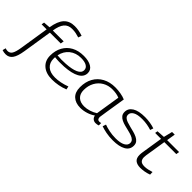

<svg xmlns="http://www.w3.org/2000/svg" viewBox="-51 -1616 2703 2703"><g transform="rotate(45 1300.0 -265.0)"><path d="M-15 220Q-53 220 -86 208L-73 159Q-49 168 -29 168Q17 168 40 129Q63 90 77 2L146 -437H46L53 -479L154 -487Q176 -624 234 -687Q292 -750 395 -750Q474 -750 558 -721L541 -671Q505 -682 472 -689Q439 -696 396 -696Q320 -696 277.5 -645.5Q235 -595 219 -487H435L427 -437H211L142 2Q124 117 87 168.5Q50 220 -15 220Z M941 -36Q885 -14 822.5 -2Q760 10 697 10Q578 10 509.5 -49.5Q441 -109 441 -211Q441 -311 482.5 -386Q524 -461 600 -502.5Q676 -544 782 -544Q878 -544 935 -509.5Q992 -475 992 -412Q992 -336 914 -292.5Q836 -249 690 -240Q642 -237 594.5 -238Q547 -239 507 -244Q506 -230 506 -215Q506 -133 558 -86.5Q610 -40 708 -40Q759 -40 815.5 -51.5Q872 -63 931 -85ZM774 -496Q673 -496 603 -440Q533 -384 513 -287Q550 -283 592 -282.5Q634 -282 677 -285Q796 -292 861.5 -321.5Q927 -351 927 -405Q927 -449 886.5 -472.5Q846 -496 774 -496Z M1565 10Q1534 10 1512 -8.5Q1490 -27 1484 -60Q1440 -28 1380 -9Q1320 10 1262 10Q1165 10 1109 -42Q1053 -94 1053 -193Q1053 -301 1097 -379.5Q1141 -458 1221 -501Q1301 -544 1408 -544Q1463 -544 1518.5 -534Q1574 -524 1612 -507Q1581 -313 1564 -206.5Q1547 -100 1547 -94Q1547 -42 1589 -42Q1606 -42 1621 -48L1622 0Q1597 10 1565 10ZM1482 -104 1540 -470Q1513 -482 1477 -488.5Q1441 -495 1400 -495Q1318 -495 1254.5 -458Q1191 -421 1154.5 -355Q1118 -289 1118 -203Q1118 -126 1162.5 -84.5Q1207 -43 1285 -43Q1334 -43 1387.5 -60Q1441 -77 1482 -104Z M1668 -30 1685 -80Q1726 -64 1788 -51Q1850 -38 1917 -38Q2011 -38 2060.5 -65.5Q2110 -93 2110 -138Q2110 -169 2090.5 -188Q2071 -207 2038 -219Q2005 -231 1965.5 -240.5Q1926 -250 1887 -260Q1848 -270 1815 -286Q1782 -302 1762.5 -327Q1743 -352 1743 -391Q1743 -462 1808 -503Q1873 -544 2001 -544Q2052 -544 2103.5 -535.5Q2155 -527 2194 -513L2178 -466Q2139 -479 2091 -487.5Q2043 -496 1992 -496Q1897 -496 1851 -468.5Q1805 -441 1805 -398Q1805 -369 1824.5 -350.5Q1844 -332 1877 -320.5Q1910 -309 1949.5 -299.5Q1989 -290 2028 -279.5Q2067 -269 2100 -253Q2133 -237 2153 -212Q2173 -187 2173 -147Q2173 -69 2102.5 -29.5Q2032 10 1909 10Q1836 10 1774.5 -2Q1713 -14 1668 -30Z M2620 -71 2622 -21Q2576 -4 2533.5 3Q2491 10 2455 10Q2392 10 2356 -18.5Q2320 -47 2320 -113Q2320 -138 2325 -170L2375 -486H2257L2264 -526L2384 -534L2416 -664H2469L2448 -534H2686L2678 -486H2440L2390 -172Q2387 -151 2387 -132Q2387 -92 2408.5 -68.5Q2430 -45 2484 -45Q2517 -45 2551 -52.5Q2585 -60 2620 -71Z"/></g></svg>

Font: Georama Expanded Light
Style: Italic
Weight: 300
Width: 7
Italic angle: -9°
Designer: Jean-Baptiste Levee
Foundry: Production Type
Version: Version 1.000